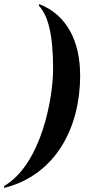

<svg xmlns="http://www.w3.org/2000/svg" viewBox="-59 -796 430 951"><path d="M-38 125 -39 135C221 70 338 -170 338 -421C338 -591 273 -722 135 -776L134 -767C177 -720 204 -634 204 -453C204 -313 147 16 -38 125Z"/></svg>

Font: Noto Serif Display Condensed
Style: Bold Italic
Weight: 700
Width: 3
Italic angle: -12°
Designer: Monotype Design Team
Foundry: Monotype Imaging Inc.
Version: Version 2.009